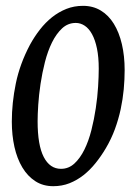

<svg xmlns="http://www.w3.org/2000/svg" viewBox="-20 -623 459 658"><path d="M318.4 -387.7Q318.4 -427.2 312.3 -456.8Q306.2 -486.3 295.4 -505.9Q284.7 -525.4 270.3 -534.9Q255.9 -544.4 239.7 -544.4Q212.9 -544.4 192.9 -525.9Q172.9 -507.3 158.2 -477.5Q143.6 -447.8 134 -410.4Q124.5 -373 118.9 -335.4Q113.3 -297.9 111.1 -264.2Q108.9 -230.5 108.9 -207.5Q108.9 -125.5 129.9 -85Q150.9 -44.4 189 -44.4Q215.3 -44.4 235.1 -62.7Q254.9 -81.1 269.3 -110.4Q283.7 -139.6 293.2 -177Q302.7 -214.4 308.3 -252.4Q314 -290.5 316.2 -326.2Q318.4 -361.8 318.4 -387.7ZM407.2 -382.8Q407.2 -351.1 404.1 -317.1Q400.9 -283.2 393.6 -248.8Q386.2 -214.4 373.8 -180.4Q361.3 -146.5 342.8 -115.2Q326.7 -87.9 307.6 -64.2Q288.6 -40.5 266.4 -22.9Q244.1 -5.4 218.3 4.9Q192.4 15.1 162.6 15.1Q127.4 15.1 101.1 -2Q74.7 -19 56.6 -49.1Q38.6 -79.1 29.5 -119.4Q20.5 -159.7 20.5 -206.1Q20.5 -270 34.2 -336.9Q47.9 -403.8 82.5 -469.2Q97.7 -497.1 116.7 -521.5Q135.7 -545.9 158.4 -564Q181.2 -582 207.5 -592.5Q233.9 -603 264.6 -603Q298.8 -603 325.4 -586.9Q352.1 -570.8 370.1 -541.5Q388.2 -512.2 397.7 -471.7Q407.2 -431.2 407.2 -382.8Z"/></svg>

Font: Gentium Book Basic
Style: Italic
Weight: 400
Italic angle: -8°
Designer: J. Victor Gaultney and Annie Olsen
Foundry: SIL International
Version: Version 1.102; 2013; Maintenance release